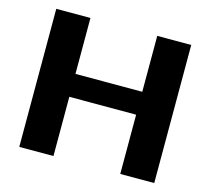

<svg xmlns="http://www.w3.org/2000/svg" viewBox="-102 -833 1050 955"><g transform="rotate(15 423.0 -355.5)"><path d="M769 0V-711H594V-423H250V-711H74V0H250V-305H594V0Z"/></g></svg>

Font: Asimov
Style: XWid
Weight: 500
Designer: Google
Version: Version 2.000980; 2014